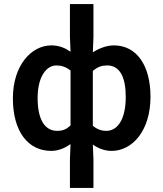

<svg xmlns="http://www.w3.org/2000/svg" viewBox="-20 -726 799 939"><path d="M322 193H437V53L434 -19C462 1 494 12 526 12C626 12 716 -85 716 -253C716 -405 649 -504 537 -504C501 -504 463 -489 434 -470L437 -545V-706H322V-545L325 -473C299 -491 270 -504 231 -504C133 -504 43 -406 43 -245C43 -83 117 12 231 12C266 12 299 -3 325 -21L322 53ZM260 -86C199 -86 164 -141 164 -247C164 -348 205 -406 256 -406C279 -406 303 -399 325 -381V-113C304 -92 284 -86 260 -86ZM500 -86C481 -86 457 -91 434 -111V-379C458 -400 480 -406 504 -406C566 -406 595 -349 595 -252C595 -142 555 -86 500 -86Z"/></svg>

Font: Source Sans Pro Semibold
Style: Regular
Weight: 600
Designer: Paul D. Hunt
Foundry: Adobe Systems Incorporated
Version: Version 3.006;hotconv 1.0.111;makeotfexe 2.5.65597